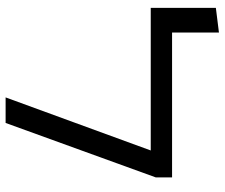

<svg xmlns="http://www.w3.org/2000/svg" viewBox="-78 -722 800 684"><g transform="rotate(90 322.0 -380.0)"><path d="M327 0 516 -517H8V-749L96 -760V-593H612V-535L418 0Z"/></g></svg>

Font: Go Noto Current
Style: Regular
Weight: 400
Designer: Monotype Design Team
Foundry: Monotype Imaging Inc.
Version: Version 2.007; ttfautohint (v1.8) -l 8 -r 50 -G 200 -x 14 -D